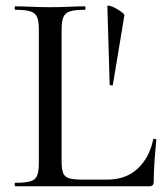

<svg xmlns="http://www.w3.org/2000/svg" viewBox="-20 -647 577 667"><path d="M194 -543V-85Q194 -59 199.5 -45.5Q205 -32 220.5 -27.5Q236 -23 267 -23H352Q417 -23 458 -61Q499 -99 512 -162Q512 -165 517.5 -164.5Q523 -164 523 -161Q520 -132 517 -91Q514 -50 514 -15Q514 0 499 0H33Q31 0 31 -6Q31 -12 33 -12Q68 -12 85.5 -17Q103 -22 109 -37Q115 -52 115 -81V-544Q115 -573 109 -587.5Q103 -602 85.5 -607.5Q68 -613 33 -613Q31 -613 31 -619Q31 -625 33 -625Q57 -625 88.5 -623.5Q120 -622 154 -622Q190 -622 220.5 -623.5Q251 -625 275 -625Q277 -625 277 -619Q277 -613 275 -613Q240 -613 223 -607.5Q206 -602 200 -587Q194 -572 194 -543ZM353 -625Q353 -629 362.5 -626.5Q372 -624 383.5 -617.5Q395 -611 404 -604Q413 -597 412 -593L372 -352Q372 -350 366.5 -350.5Q361 -351 361 -353Z"/></svg>

Font: Cormorant Garamond Light Medium
Style: Regular
Weight: 500
Version: Version 4.001